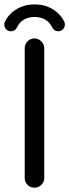

<svg xmlns="http://www.w3.org/2000/svg" viewBox="-21 -866 321 892"><path d="M-1 -752Q-1 -759.8 2 -765.6Q20.5 -802.7 57.1 -824.2Q93.8 -845.7 139.6 -845.7Q185.5 -845.7 222.2 -824.2Q258.8 -802.7 277.3 -765.6Q280.3 -759.8 280.3 -752Q280.3 -739.3 271.5 -730Q262.7 -720.7 249 -720.7Q229.5 -720.7 220.7 -740.2Q210 -762.7 189 -774.9Q168 -787.1 139.6 -787.1Q111.3 -787.1 90.3 -774.9Q69.3 -762.7 58.6 -740.2Q49.8 -720.7 30.3 -720.7Q16.6 -720.7 7.8 -730Q-1 -739.3 -1 -752ZM93.8 -39.1V-641.6Q93.8 -660.2 106.9 -673.8Q120.1 -687.5 138.7 -687.5Q157.2 -687.5 170.9 -673.8Q184.6 -660.2 184.6 -641.6V-39.1Q184.6 -20.5 170.9 -7.3Q157.2 5.9 138.7 5.9Q120.1 5.9 106.9 -7.3Q93.8 -20.5 93.8 -39.1Z"/></svg>

Font: jf-openhuninn-1.1
Style: Regular
Weight: 400
Designer: [Kosugi Maru]
      Designed by Motoya company      

      [Varela Round]
      Joe Prince(Latin component); Avraham Co
Foundry: justfont CO.,LTD.
Version: 1.1